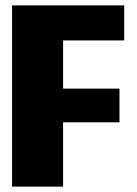

<svg xmlns="http://www.w3.org/2000/svg" viewBox="-20 -695 511 715"><path d="M25 0H215V-239.5H425V-365H215V-544.5H442.5V-675H25Z"/></svg>

Font: Anybody SemiCondensed ExtraBold
Style: Regular
Weight: 800
Width: 4
Version: Version 1.113;gftools[0.9.25]